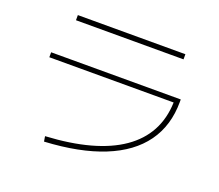

<svg xmlns="http://www.w3.org/2000/svg" viewBox="-117 -859 1172 1029"><g transform="rotate(20 469.0 -344.5)"><path d="M804.7 -429.7H95.7V-458H835V-444.3Q835 -309.1 765.4 -212.4Q695.8 -115.7 559.3 -60.8Q422.9 -5.9 223.6 4.9L218.8 -24.4Q502.4 -40 650.6 -142.8Q798.8 -245.6 804.7 -429.7ZM162.1 -694.3H775.4V-665H162.1Z"/></g></svg>

Font: Pretendard JP Thin
Style: Regular
Weight: 100
Designer: Base glyphs from Inter by Rasmus Andersson; Hangeul glyphs from Noto Sans CJK(Source Han Sans) by Jang Soo-young and Kan
Foundry: Kil Hyung-jin
Version: Version 1.309